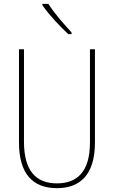

<svg xmlns="http://www.w3.org/2000/svg" viewBox="-20 -971 594 1001"><path d="M232 -951H201V-944C235 -894 293 -833 336 -793H353V-802C313 -846 265 -899 232 -951ZM475 -228V-714H449V-228C449 -72 379 -15 277 -15C169 -15 105 -79 105 -232V-714H79V-228C79 -66 150 10 277 10C390 10 475 -52 475 -228Z"/></svg>

Font: Noto Sans Gujarati UI Condensed Thin
Style: Regular
Weight: 100
Width: 3
Designer: Jelle Bosma - Monotype Design Team, Universal Thirst
Foundry: Monotype Imaging Inc.
Version: Version 2.106